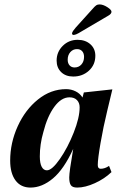

<svg xmlns="http://www.w3.org/2000/svg" viewBox="-20 -838 551 868"><path d="M26 -112Q26 -192 60 -267Q94 -342 152 -388.5Q210 -435 279 -435Q302 -435 322 -425Q342 -415 353 -397L359 -420L488 -434L465 -338Q447 -264 434.5 -191.5Q422 -119 422 -92Q422 -75 435 -75Q454 -75 473 -88L484 -60Q453 -30 409 -10Q365 10 329 10Q308 10 300.5 -0.5Q293 -11 293 -36Q293 -61 311 -165Q269 -73 219.5 -31.5Q170 10 118 10Q74 10 50 -22.5Q26 -55 26 -112ZM340 -353Q340 -373 328 -385.5Q316 -398 294 -398Q257 -398 225.5 -355Q194 -312 176 -241Q160 -186 160 -131Q160 -100 168.5 -84Q177 -68 192 -68Q215 -68 250.5 -119Q286 -170 313 -238Q340 -306 340 -353ZM236 -564Q236 -603 263.5 -630.5Q291 -658 331 -658Q366 -658 388.5 -638Q411 -618 411 -586Q411 -545 382 -518.5Q353 -492 311 -492Q277 -492 256.5 -512Q236 -532 236 -564ZM360 -581Q360 -597 351.5 -606.5Q343 -616 328 -616Q310 -616 298 -602.5Q286 -589 286 -568Q286 -552 294.5 -542.5Q303 -533 317 -533Q336 -533 348 -546.5Q360 -560 360 -581ZM306 -689Q308 -697 322 -713L396 -795Q409 -810 415 -814Q421 -818 430 -818Q446 -818 465.5 -805.5Q485 -793 484 -784Q483 -775 471 -768L335 -688Q323 -681 314 -680Q304 -680 306 -689Z"/></svg>

Font: Unna
Style: Bold Italic
Weight: 700
Italic angle: -8.05°
Designer: Jorge de Buen Unna
Foundry: Omnibus-Type
Version: Version 2.008